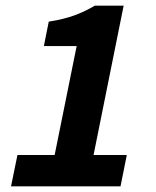

<svg xmlns="http://www.w3.org/2000/svg" viewBox="-20 -655 549 675"><path d="M18.8 0 41.3 -110H172.1L249.5 -493H134.2L151.4 -578.9Q203.9 -587.2 241.4 -600.9Q278.9 -614.6 313.3 -635.1H414.7L308.9 -110H425.8L403.7 0Z"/></svg>

Font: Source Sans 3 VF
Style: Italic
Weight: 200
Italic angle: -11°
Designer: Paul D. Hunt
Foundry: Adobe Systems Incorporated
Version: Version 3.042;hotconv 1.0.118;makeotfexe 2.5.65603